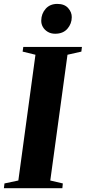

<svg xmlns="http://www.w3.org/2000/svg" viewBox="-40 -990 450 1010"><path d="M-19.5 0 -16.5 -25 56.5 -40.5 146.5 -702 79 -718.5 82.5 -743H391L388 -718.5L315 -702L224.5 -40.5L290.5 -25L288 0ZM250 -812.5Q228 -812.5 211.2 -822.5Q194.5 -832.5 185.5 -848.2Q176.5 -864 177 -882.5Q177.5 -918 200.2 -943.8Q223 -969.5 261.5 -969.5Q299 -969.5 318.5 -947.5Q338 -925.5 337.5 -899.5Q337.5 -865.5 314.8 -839Q292 -812.5 250 -812.5Z"/></svg>

Font: Merriweather 120pt ExtraBold
Style: Italic
Weight: 800
Italic angle: -7.8°
Version: Version 2.101